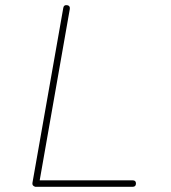

<svg xmlns="http://www.w3.org/2000/svg" viewBox="-20 -722 659 740"><path d="M239 -702Q251 -700 249 -687L133 -27H491Q504 -27 504 -15Q504 -2 491 -2H120H119H118H116Q103 -6 105 -17L224 -692Q226 -704 239 -702Z"/></svg>

Font: Quicksand
Style: Light Italic
Weight: 300
Italic angle: -12°
Designer: Andrew Paglinawan
Foundry: Andrew Paglinawan
Version: 1.002